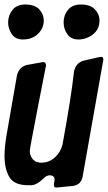

<svg xmlns="http://www.w3.org/2000/svg" viewBox="-28 -842 478 851"><path d="M319 -667Q287 -667 270.5 -690.5Q254 -714 254 -743Q254 -775 273.5 -798.5Q293 -822 331 -822Q372 -822 392.5 -800.5Q413 -779 413 -751Q413 -712 384 -689.5Q355 -667 319 -667ZM73 -667Q41 -667 24.5 -690.5Q8 -714 8 -743Q8 -773 27 -797.5Q46 -822 84 -822Q126 -822 146 -800.5Q166 -779 166 -751Q166 -717 140.5 -692Q115 -667 73 -667ZM225 -11H220Q211 -11 211 -22Q211 -29 212.5 -36Q214 -43 214 -45Q214 -65 192 -65Q179 -65 166 -52Q135 -22 111 -21H97Q34 -21 13 -58Q-8 -95 -8 -150Q-8 -189 0 -237L47 -507Q56 -545 91 -554L163 -567Q175 -567 176 -552L141 -373Q104 -183 104 -173Q104 -157 112.5 -143Q121 -129 137 -123L136 -124Q145 -121 155 -121Q190 -121 215.5 -144.5Q241 -168 249 -201Q288 -413 300 -525Q308 -563 342 -573L412 -589L421 -590Q430 -590 430 -577Q430 -574 338 -58Q330 -22 295 -18Q260 -14 225 -11Z"/></svg>

Font: Bangerz
Style: Regular
Weight: 400
Designer: vernon adams
Foundry: Vernon Adams
Version: Version 2.10;February 7, 2025;FontCreator 13.0.0.2683 64-bit